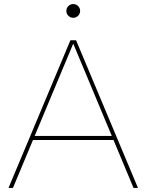

<svg xmlns="http://www.w3.org/2000/svg" viewBox="-20 -929 724 949"><path d="M22 0 328 -730H356L662 0H640L343 -711H341L44 0ZM132 -237V-257H552V-237ZM342 -841Q328 -841 318 -851Q308 -861 308 -875Q308 -889 318 -899Q328 -909 342 -909Q356 -909 366 -899Q376 -889 376 -875Q376 -861 366 -851Q356 -841 342 -841Z"/></svg>

Font: M PLUS 2 Thin
Style: Regular
Weight: 100
Designer: Coji Morishita
Foundry: UNDERFOREST DESIGN
Version: Version 1.001